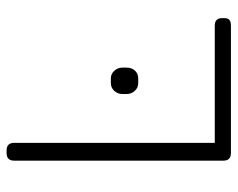

<svg xmlns="http://www.w3.org/2000/svg" viewBox="-89 -631 720 582"><g transform="rotate(-90 271.0 -340.0)"><path d="M75 -23V-657Q75 -680 98 -680H106Q129 -680 129 -657V-49H484Q507 -49 507 -27V-20Q507 -9 501.5 -4.5Q496 0 484 0H98Q75 0 75 -23ZM277 -316V-329Q277 -343 286.5 -353.5Q296 -364 310 -364H324Q338 -364 347.5 -353.5Q357 -343 357 -329V-316Q357 -301 348 -291Q339 -281 324 -281H310Q296 -281 286.5 -291.5Q277 -302 277 -316Z"/></g></svg>

Font: Mitr ExtraLight
Style: Regular
Weight: 275
Designer: Thanarat Vachiruckul
Foundry: Cadson Demak Co.,Ltd.
Version: Version 1.001